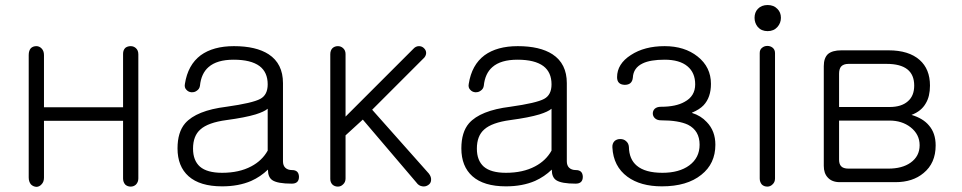

<svg xmlns="http://www.w3.org/2000/svg" viewBox="-20 -722 3811 761"><path d="M93.8 -503.9V-18.6Q93.8 -2 102.5 8.8Q111.3 17.6 124 18.6Q135.7 18.6 144.5 8.8Q154.3 -1 154.3 -17.6V-243.2H467.8V-14.6Q467.8 0 476.6 9.8Q485.4 17.6 498 17.6Q509.8 17.6 518.6 9.8Q528.3 0 528.3 -14.6V-506.8Q528.3 -522.5 518.6 -531.2Q509.8 -539.1 498 -539.1Q485.4 -539.1 476.6 -532.2Q467.8 -523.4 467.8 -508.8V-296.9H154.3V-503.9Q154.3 -520.5 144.5 -530.3Q135.7 -539.1 124 -539.1Q111.3 -539.1 102.5 -531.2Q93.8 -521.5 93.8 -503.9Z M1041 -125Q1018.6 -85 975.6 -62.5Q927.7 -37.1 860.4 -37.1Q800.8 -37.1 772.5 -61.5Q745.1 -85.9 745.1 -132.8Q745.1 -183.6 774.4 -209Q804.7 -236.3 877.9 -246.1Q951.2 -255.9 993.2 -268.6Q1027.3 -279.3 1041 -291ZM907.2 -539.1Q825.2 -539.1 775.4 -502.9Q724.6 -464.8 712.9 -389.6Q710 -375 718.8 -366.2Q726.6 -357.4 738.3 -356.4Q751 -355.5 759.8 -362.3Q770.5 -369.1 772.5 -381.8Q777.3 -430.7 806.6 -456.1Q839.8 -485.4 906.2 -485.4Q974.6 -485.4 1008.8 -460Q1041 -435.5 1041 -387.7Q1041 -345.7 1011.7 -330.1Q981.4 -313.5 877 -298.8Q758.8 -284.2 713.9 -233.4Q683.6 -198.2 683.6 -133.8Q683.6 -62.5 727.5 -23.4Q772.5 16.6 860.4 16.6Q925.8 16.6 975.6 -4.9Q1012.7 -21.5 1042 -49.8Q1042 -19.5 1059.6 -7.8Q1080.1 5.9 1136.7 5.9Q1165 5.9 1165 -21.5Q1164.1 -47.9 1137.7 -47.9Q1120.1 -47.9 1110.4 -57.6Q1101.6 -66.4 1101.6 -83V-392.6Q1101.6 -469.7 1044.9 -506.8Q995.1 -539.1 907.2 -539.1Z M1289.1 -506.8V-12.7Q1289.1 1 1297.9 9.8Q1306.6 17.6 1319.3 17.6Q1331.1 17.6 1339.8 8.8Q1349.6 0 1349.6 -14.6V-185.5L1418 -248L1630.9 2Q1639.6 14.6 1654.3 16.6Q1666 18.6 1676.8 11.7Q1687.5 4.9 1688.5 -6.8Q1690.4 -20.5 1679.7 -34.2L1455.1 -287.1L1662.1 -494.1Q1669.9 -503.9 1668.9 -514.6Q1668 -524.4 1659.2 -532.2Q1651.4 -539.1 1640.6 -539.1Q1627.9 -539.1 1618.2 -528.3L1349.6 -259.8V-507.8Q1349.6 -522.5 1339.8 -531.2Q1331.1 -539.1 1319.3 -539.1Q1306.6 -539.1 1297.9 -531.2Q1289.1 -522.5 1289.1 -506.8Z M2166 -125Q2143.6 -85 2100.6 -62.5Q2052.7 -37.1 1985.4 -37.1Q1925.8 -37.1 1897.5 -61.5Q1870.1 -85.9 1870.1 -132.8Q1870.1 -183.6 1899.4 -209Q1929.7 -236.3 2002.9 -246.1Q2076.2 -255.9 2118.2 -268.6Q2152.3 -279.3 2166 -291ZM2032.2 -539.1Q1950.2 -539.1 1900.4 -502.9Q1849.6 -464.8 1837.9 -389.6Q1835 -375 1843.8 -366.2Q1851.6 -357.4 1863.3 -356.4Q1876 -355.5 1884.8 -362.3Q1895.5 -369.1 1897.5 -381.8Q1902.3 -430.7 1931.6 -456.1Q1964.8 -485.4 2031.2 -485.4Q2099.6 -485.4 2133.8 -460Q2166 -435.5 2166 -387.7Q2166 -345.7 2136.7 -330.1Q2106.4 -313.5 2002 -298.8Q1883.8 -284.2 1838.9 -233.4Q1808.6 -198.2 1808.6 -133.8Q1808.6 -62.5 1852.5 -23.4Q1897.5 16.6 1985.4 16.6Q2050.8 16.6 2100.6 -4.9Q2137.7 -21.5 2167 -49.8Q2167 -19.5 2184.6 -7.8Q2205.1 5.9 2261.7 5.9Q2290 5.9 2290 -21.5Q2289.1 -47.9 2262.7 -47.9Q2245.1 -47.9 2235.4 -57.6Q2226.6 -66.4 2226.6 -83V-392.6Q2226.6 -469.7 2169.9 -506.8Q2120.1 -539.1 2032.2 -539.1Z M2614.3 -539.1Q2534.2 -539.1 2480.5 -503.9Q2425.8 -468.8 2425.8 -416Q2425.8 -386.7 2456.1 -385.7Q2485.4 -385.7 2488.3 -414.1Q2490.2 -453.1 2527.3 -470.7Q2557.6 -485.4 2614.3 -485.4Q2673.8 -485.4 2705.1 -459Q2735.4 -433.6 2735.4 -387.7Q2735.4 -340.8 2693.4 -318.4Q2659.2 -298.8 2599.6 -298.8Q2584 -298.8 2575.2 -291Q2567.4 -283.2 2567.4 -272.5Q2567.4 -261.7 2575.2 -253.9Q2584 -245.1 2599.6 -245.1Q2669.9 -245.1 2707 -227.5Q2752.9 -204.1 2752.9 -148.4Q2752.9 -96.7 2711.9 -66.4Q2671.9 -37.1 2605.5 -37.1Q2537.1 -37.1 2503.9 -65.4Q2473.6 -90.8 2472.7 -139.6Q2471.7 -154.3 2460.9 -163.1Q2452.1 -170.9 2438.5 -170.9Q2424.8 -170.9 2416 -163.1Q2406.2 -153.3 2407.2 -137.7Q2411.1 -62.5 2466.8 -21.5Q2518.6 16.6 2603.5 16.6Q2703.1 16.6 2759.8 -29.3Q2815.4 -73.2 2815.4 -148.4Q2815.4 -203.1 2781.2 -238.3Q2757.8 -263.7 2722.7 -274.4V-275.4Q2752.9 -288.1 2768.6 -304.7Q2797.9 -335.9 2797.9 -389.6Q2797.9 -456.1 2745.1 -498Q2693.4 -539.1 2614.3 -539.1Z M2991.2 -511.7V-14.6Q2991.2 0 3000 9.8Q3008.8 17.6 3021.5 17.6Q3033.2 17.6 3042 8.8Q3051.8 0 3051.8 -14.6V-511.7Q3051.8 -525.4 3042 -533.2Q3033.2 -540 3021.5 -540Q3008.8 -540 3000 -532.2Q2991.2 -525.4 2991.2 -511.7ZM3022.5 -702.1Q2998 -702.1 2983.4 -686.5Q2970.7 -672.9 2970.7 -651.4Q2970.7 -630.9 2983.4 -615.2Q2998 -598.6 3022.5 -598.6Q3046.9 -598.6 3061.5 -615.2Q3075.2 -630.9 3075.2 -651.4Q3075.2 -672.9 3061.5 -686.5Q3046.9 -702.1 3022.5 -702.1Z M3314.5 -522.5Q3279.3 -522.5 3261.7 -507.8Q3245.1 -492.2 3245.1 -460V-64.5Q3245.1 -35.2 3260.7 -18.6Q3277.3 0 3308.6 0H3529.3Q3597.7 0 3640.6 -36.1Q3688.5 -75.2 3688.5 -145.5Q3688.5 -194.3 3662.1 -224.6Q3638.7 -252.9 3592.8 -266.6Q3631.8 -281.2 3649.4 -312.5Q3666 -339.8 3666 -382.8Q3666 -448.2 3625 -484.4Q3582 -522.5 3502 -522.5ZM3305.7 -244.1H3505.9Q3554.7 -244.1 3588.9 -217.8Q3625 -189.5 3625 -146.5Q3625 -102.5 3588.9 -77.1Q3555.7 -53.7 3501 -53.7H3342.8Q3322.3 -53.7 3313.5 -63.5Q3305.7 -72.3 3305.7 -88.9ZM3305.7 -297.9V-429.7Q3305.7 -448.2 3313.5 -458Q3323.2 -468.8 3342.8 -468.8H3494.1Q3548.8 -468.8 3576.2 -447.3Q3603.5 -425.8 3603.5 -382.8Q3603.5 -341.8 3578.1 -320.3Q3552.7 -297.9 3505.9 -297.9Z"/></svg>

Font: Gulim
Style: Regular
Weight: 400
Version: Version 2.21